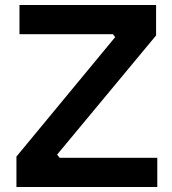

<svg xmlns="http://www.w3.org/2000/svg" viewBox="-20 -750 690 770"><path d="M610.8 0H45.9V-122.1L441.9 -601.1L433.1 -612.8H58.1V-730H606V-607.9L209 -129.9L219.2 -117.2H610.8Z"/></svg>

Font: Sora SemiBold
Style: Regular
Weight: 600
Designer: Jonathan Barnbrook, Julián Moncada
Foundry: Barnbrook Fonts
Version: Version 2.000